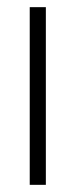

<svg xmlns="http://www.w3.org/2000/svg" viewBox="-20 -516 210 536"><path d="M63 0V-496H108V0Z"/></svg>

Font: DM Sans 28pt ExtraLight
Style: Regular
Weight: 250
Version: Version 4.004;gftools[0.9.30]